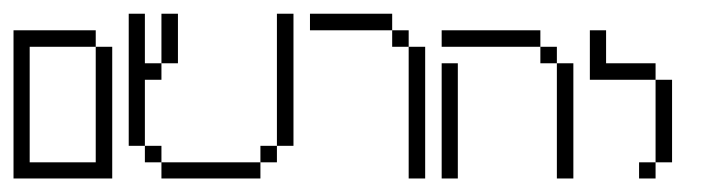

<svg xmlns="http://www.w3.org/2000/svg" viewBox="-20 -264 1039 284"><path d="M0 0V-219.2H121.6V-194.8H23.9V-23.9H121.6V-194.8H146V0Z M218.8 0V-23.9H365.2V0ZM194.3 -23.9V-48.3H218.8V-23.9ZM365.2 -23.9V-48.3H389.6V-23.9ZM170.4 -48.3V-243.7H194.3V-170.4H218.8V-146H194.3V-48.3ZM218.8 -170.4V-243.7H243.2V-170.4ZM389.6 -48.3V-243.7H414.1V-48.3Z M584.5 0V-194.8H608.9V0ZM560.1 -194.8V-219.2H584.5V-194.8ZM438.5 -219.2V-243.7H560.1V-219.2Z M633.3 0V-170.4H657.2V0ZM803.7 0V-170.4H828.1V0ZM779.3 -170.4V-194.8H803.7V-170.4ZM633.3 -194.8V-219.2H779.3V-194.8Z M925.3 0V-23.9H949.7V0ZM949.7 -23.9V-146H974.1V-23.9ZM852.5 -146V-219.2H876.5V-170.4H949.7V-146Z"/></svg>

Font: FS Mondwest Regular
Style: Regular
Weight: 400
Designer: NZWStudios2024
Foundry: https://fontstruct.com
Version: Version 1.0